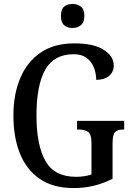

<svg xmlns="http://www.w3.org/2000/svg" viewBox="-20 -944 673 974"><path d="M353 10Q250 10 182.5 -36Q115 -82 81.5 -164.5Q48 -247 48 -358Q48 -466 83 -548.5Q118 -631 186.5 -677.5Q255 -724 357 -724Q455 -724 506 -691.5Q557 -659 557 -612Q557 -579 533.5 -559Q510 -539 468 -539Q468 -571 456.5 -601Q445 -631 419.5 -650Q394 -669 354 -669Q254 -669 209.5 -590.5Q165 -512 165 -358Q165 -208 210.5 -127.5Q256 -47 366 -47Q386 -47 406.5 -50Q427 -53 444 -59V-219Q444 -263 426.5 -275Q409 -287 380 -287H371V-331H610V-287H604Q578 -287 564.5 -274.5Q551 -262 551 -215V-37Q505 -14 457 -2Q409 10 353 10ZM348 -802Q322 -802 305.5 -816Q289 -830 289 -863Q289 -897 305.5 -910.5Q322 -924 348 -924Q372 -924 390 -910.5Q408 -897 408 -863Q408 -830 390 -816Q372 -802 348 -802Z"/></svg>

Font: Noto Serif Armenian Condensed Medium
Style: Regular
Weight: 500
Width: 3
Designer: Monotype Design Team
Foundry: Monotype Imaging Inc.
Version: Version 2.008; ttfautohint (v1.8.4.7-5d5b)